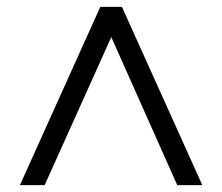

<svg xmlns="http://www.w3.org/2000/svg" viewBox="-20 -720 646 559"><path d="M38 -181 272 -700H335L569 -181H496L304 -612L110 -181Z"/></svg>

Font: DM Sans 24pt Light
Style: Regular
Weight: 300
Designer: Colophon Foundry, Jonny Pinhorn
Foundry: Colophon Foundry
Version: Version 4.004;gftools[0.9.30]